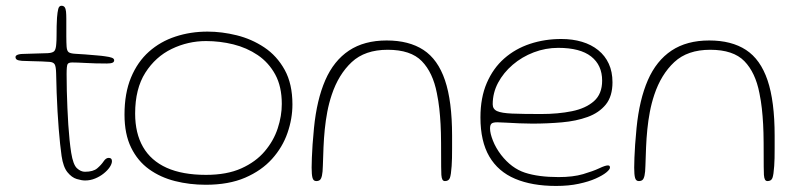

<svg xmlns="http://www.w3.org/2000/svg" viewBox="-20 -602 2697 650"><path d="M268 9Q256.5 9 239.8 4Q223 -1 208.5 -18.8Q194 -36.5 188.5 -74Q186 -91.5 183.5 -114.8Q181 -138 178.8 -165.8Q176.5 -193.5 174.8 -224.2Q173 -255 171.8 -287.8Q170.5 -320.5 170 -354Q169.5 -376.5 165.2 -384Q161 -391.5 148 -392.5Q139 -393.5 121.2 -394Q103.5 -394.5 85 -395Q66.5 -395.5 54.5 -396Q42 -397 37.2 -400Q32.5 -403 32.5 -409Q32.5 -412 35.2 -414.2Q38 -416.5 44 -418Q50 -419.5 59.5 -419.5Q90.5 -420.5 108 -421Q125.5 -421.5 141.5 -422Q159 -423 164.2 -429.5Q169.5 -436 170.5 -454Q171.5 -464.5 171.5 -480.8Q171.5 -497 171.8 -513.8Q172 -530.5 173 -542Q174.5 -561 177.2 -571.8Q180 -582.5 188 -582.5Q195.5 -582.5 199 -577.5Q202.5 -572.5 203.5 -562.8Q204.5 -553 204.5 -538.5Q204.5 -519.5 204.5 -504.8Q204.5 -490 204.5 -478.8Q204.5 -467.5 204.8 -459Q205 -450.5 205.5 -444Q206.5 -430 212.2 -425.5Q218 -421 233.5 -420Q247.5 -419.5 268 -417.8Q288.5 -416 307.2 -414.5Q326 -413 335 -411.5Q351 -409.5 358.8 -406.5Q366.5 -403.5 366.5 -398Q366.5 -392 360.5 -389.5Q354.5 -387 341 -387Q302 -387 271 -388.8Q240 -390.5 224.5 -390.5Q212 -390.5 208.8 -384.8Q205.5 -379 205.5 -351Q205.5 -323.5 206.2 -294.5Q207 -265.5 208.2 -236.5Q209.5 -207.5 211.2 -180Q213 -152.5 215.5 -128.2Q218 -104 221 -85Q227.5 -44.5 240.5 -32.5Q253.5 -20.5 267.5 -20.5Q295.5 -20.5 309.2 -32.2Q323 -44 330.8 -55.8Q338.5 -67.5 348 -67.5Q353.5 -67.5 356.2 -64.8Q359 -62 359 -56.5Q359 -47.5 351.5 -36.2Q344 -25 331.2 -14.8Q318.5 -4.5 302.2 2.2Q286 9 268 9Z M676.5 23.5Q622 23.5 572.5 11Q523 -1.5 484.5 -29.2Q446 -57 423.8 -102.5Q401.5 -148 401.5 -214Q401.5 -286.5 423.5 -339.5Q445.5 -392.5 484.2 -427Q523 -461.5 574 -478.2Q625 -495 682.5 -495Q731 -495 781.5 -482.5Q832 -470 874.8 -441.5Q917.5 -413 943.8 -365.5Q970 -318 970 -248.5Q970 -200 953.2 -151.8Q936.5 -103.5 901 -64Q865.5 -24.5 810 -0.5Q754.5 23.5 676.5 23.5ZM677.5 -10Q748 -10 797 -32Q846 -54 876.2 -89.8Q906.5 -125.5 920.2 -167.5Q934 -209.5 934 -250Q934 -309 911.8 -349.8Q889.5 -390.5 852.5 -415.5Q815.5 -440.5 770 -451.8Q724.5 -463 677.5 -463Q616.5 -463 561.5 -436.5Q506.5 -410 472 -355.8Q437.5 -301.5 437.5 -217.5Q437.5 -151 464.2 -104.5Q491 -58 544.2 -34Q597.5 -10 677.5 -10Z M1050.5 11Q1041 11 1038 0.2Q1035 -10.5 1035 -34.5Q1035 -49 1035.8 -68.2Q1036.5 -87.5 1038.2 -112.8Q1040 -138 1043 -169Q1052.5 -264.5 1081.2 -330.5Q1110 -396.5 1161.5 -430.8Q1213 -465 1289 -465Q1364.5 -465 1413.5 -433Q1462.5 -401 1486.5 -330.2Q1510.5 -259.5 1510.5 -142.5Q1510.5 -119.5 1510.5 -100.5Q1510.5 -81.5 1510.2 -66.5Q1510 -51.5 1509 -40Q1507 -10 1503 0.5Q1499 11 1486.5 11Q1480.5 11 1477.8 6Q1475 1 1474.2 -9.8Q1473.5 -20.5 1473.5 -37.5Q1473.5 -84 1473.2 -119Q1473 -154 1471.5 -181.8Q1470 -209.5 1467.2 -234.5Q1464.5 -259.5 1459 -286.5Q1445.5 -356.5 1408 -395Q1370.5 -433.5 1292.5 -433.5Q1215.5 -433.5 1170.8 -391.8Q1126 -350 1103 -281Q1093.5 -252.5 1088 -223.2Q1082.5 -194 1079.5 -164.2Q1076.5 -134.5 1075.2 -103.5Q1074 -72.5 1073 -40.5Q1072.5 -19 1070 -7.8Q1067.5 3.5 1063 7.2Q1058.5 11 1050.5 11Z M1862.5 27.5Q1781 27.5 1723.8 3.2Q1666.5 -21 1636.5 -72.2Q1606.5 -123.5 1606.5 -204.5Q1606.5 -271.5 1628 -321.2Q1649.5 -371 1687 -404Q1724.5 -437 1774.2 -453.5Q1824 -470 1880 -470Q1918.5 -470 1950.2 -460.5Q1982 -451 2005.2 -432.2Q2028.5 -413.5 2041 -386.2Q2053.5 -359 2053.5 -323.5Q2053.5 -276 2030.8 -248Q2008 -220 1969.2 -206Q1930.5 -192 1882 -187.8Q1833.5 -183.5 1782 -183.5Q1763 -183.5 1738.2 -184.5Q1713.5 -185.5 1692.5 -186.8Q1671.5 -188 1663.5 -188Q1649 -188 1644 -183.5Q1639 -179 1639 -167Q1639 -150.5 1648.8 -125.8Q1658.5 -101 1676.5 -77.5Q1711.5 -32.5 1757 -17.5Q1802.5 -2.5 1871 -2.5Q1920 -2.5 1954 -12.5Q1988 -22.5 2008.5 -32.2Q2029 -42 2038 -42Q2042 -42 2043.5 -40.2Q2045 -38.5 2045 -34.5Q2045 -28.5 2032.5 -18.2Q2020 -8 1996.5 2.5Q1973 13 1939.2 20.2Q1905.5 27.5 1862.5 27.5ZM1811.5 -216Q1869.5 -216 1916.2 -225.5Q1963 -235 1990.8 -259.5Q2018.5 -284 2018.5 -329Q2018.5 -381.5 1981.2 -410.8Q1944 -440 1870 -440Q1827 -440 1787 -424.8Q1747 -409.5 1715.8 -382.8Q1684.5 -356 1666.2 -321.8Q1648 -287.5 1648 -249Q1648 -232.5 1663 -225.8Q1678 -219 1713.8 -217.5Q1749.5 -216 1811.5 -216Z M2142.5 11Q2133 11 2130 0.2Q2127 -10.5 2127 -34.5Q2127 -49 2127.8 -68.2Q2128.5 -87.5 2130.2 -112.8Q2132 -138 2135 -169Q2144.5 -264.5 2173.2 -330.5Q2202 -396.5 2253.5 -430.8Q2305 -465 2381 -465Q2456.5 -465 2505.5 -433Q2554.5 -401 2578.5 -330.2Q2602.5 -259.5 2602.5 -142.5Q2602.5 -119.5 2602.5 -100.5Q2602.5 -81.5 2602.2 -66.5Q2602 -51.5 2601 -40Q2599 -10 2595 0.5Q2591 11 2578.5 11Q2572.5 11 2569.8 6Q2567 1 2566.2 -9.8Q2565.5 -20.5 2565.5 -37.5Q2565.5 -84 2565.2 -119Q2565 -154 2563.5 -181.8Q2562 -209.5 2559.2 -234.5Q2556.5 -259.5 2551 -286.5Q2537.5 -356.5 2500 -395Q2462.5 -433.5 2384.5 -433.5Q2307.5 -433.5 2262.8 -391.8Q2218 -350 2195 -281Q2185.5 -252.5 2180 -223.2Q2174.5 -194 2171.5 -164.2Q2168.5 -134.5 2167.2 -103.5Q2166 -72.5 2165 -40.5Q2164.5 -19 2162 -7.8Q2159.5 3.5 2155 7.2Q2150.5 11 2142.5 11Z"/></svg>

Font: Gluten Thin
Style: Regular
Weight: 100
Designer: Tyler Finck
Foundry: Etcetera Type Company
Version: Version 1.300